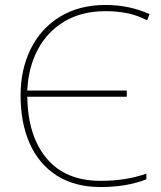

<svg xmlns="http://www.w3.org/2000/svg" viewBox="-20 -744 648 774"><path d="M90 -379H491V-354H90Q92 -197 167.5 -106Q243 -15 386 -15Q488 -15 570 -44V-21Q490 10 386 10Q282 10 209.5 -36Q137 -82 100 -165Q63 -248 63 -360Q63 -464 104 -547Q145 -630 222.5 -677Q300 -724 405 -724Q502 -724 583 -687L573 -662Q533 -683 492 -691Q451 -699 405 -699Q310 -699 240.5 -658Q171 -617 132.5 -544.5Q94 -472 90 -379Z"/></svg>

Font: Noto Sans UI Thin
Style: Regular
Weight: 250
Designer: Monotype Design Team
Foundry: Monotype Imaging Inc.
Version: Version 1.001